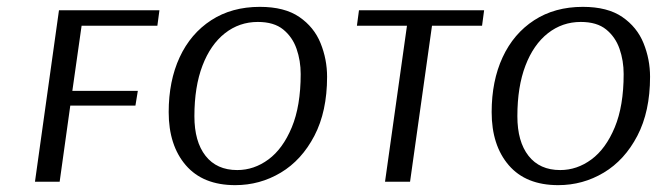

<svg xmlns="http://www.w3.org/2000/svg" viewBox="-20 -530 1922 560"><path d="M375 -222H185L154 0H82L152 -500H445L439 -455H218L191 -265H382Z M934 -306Q934 -205 897 -134Q860 -63 799 -26.5Q738 10 666 10Q572 10 522 -48Q472 -106 472 -203Q472 -294 504 -363Q536 -432 596 -471Q656 -510 738 -510Q810 -510 853 -480.5Q896 -451 915 -404Q934 -357 934 -306ZM857 -314Q857 -353 845 -387.5Q833 -422 806 -444Q779 -466 732 -466Q678 -466 636 -433Q594 -400 570.5 -338.5Q547 -277 547 -191Q547 -117 579.5 -75.5Q612 -34 672 -34Q721 -34 763 -65Q805 -96 831 -158.5Q857 -221 857 -314Z M1386 -455H1240L1176 0H1103L1167 -455H1021L1027 -500H1392Z M1876 -306Q1876 -205 1839 -134Q1802 -63 1741 -26.5Q1680 10 1608 10Q1514 10 1464 -48Q1414 -106 1414 -203Q1414 -294 1446 -363Q1478 -432 1538 -471Q1598 -510 1680 -510Q1752 -510 1795 -480.5Q1838 -451 1857 -404Q1876 -357 1876 -306ZM1799 -314Q1799 -353 1787 -387.5Q1775 -422 1748 -444Q1721 -466 1674 -466Q1620 -466 1578 -433Q1536 -400 1512.5 -338.5Q1489 -277 1489 -191Q1489 -117 1521.5 -75.5Q1554 -34 1614 -34Q1663 -34 1705 -65Q1747 -96 1773 -158.5Q1799 -221 1799 -314Z"/></svg>

Font: Arsenal SC
Style: Italic
Weight: 400
Italic angle: -9.10001°
Designer: Andrij Shevchenko
Foundry: Stairsfor
Version: Version 2.001; ttfautohint (v1.8.4.7-5d5b)